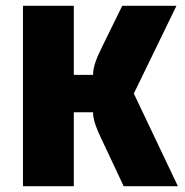

<svg xmlns="http://www.w3.org/2000/svg" viewBox="-20 -645 642 665"><path d="M408.4 0 330.9 -164.9Q317.6 -191.6 310 -214.6Q302.3 -237.6 302.3 -256.2H219.6V-385.8H302.3Q302.3 -404.4 309.8 -427.4Q317.4 -450.4 330.9 -477.1L403.4 -625H591.2L443.5 -321L596.2 0ZM59.6 0V-625H235.6V0Z"/></svg>

Font: Changa
Style: Regular
Weight: 400
Designer: Eduardo Rodriguez Tunni
Foundry: Eduardo Rodriguez Tunni
Version: Version 3.003